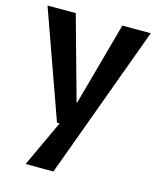

<svg xmlns="http://www.w3.org/2000/svg" viewBox="-112 -598 735 900"><g transform="rotate(15 255.5 -148.0)"><path d="M208 -10 252 -95 369 -520H507L234 224H99ZM6 -520H143L255 -117H288L282 -1H191Z"/></g></svg>

Font: Murecho Thin Medium
Style: Regular
Weight: 500
Version: Version 1.010